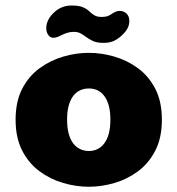

<svg xmlns="http://www.w3.org/2000/svg" viewBox="-20 -684 659 714"><path d="M310.5 10.5Q263 10.5 215 -3.5Q167 -17.5 126.8 -47.2Q86.5 -77 62.2 -124.5Q38 -172 38 -239Q38 -306 62.2 -353.2Q86.5 -400.5 126.8 -430Q167 -459.5 215 -473.5Q263 -487.5 310.5 -487.5Q357.5 -487.5 405.5 -473.5Q453.5 -459.5 493.5 -430Q533.5 -400.5 557.8 -353.2Q582 -306 582 -239Q582 -172 557.8 -124.5Q533.5 -77 493.5 -47.2Q453.5 -17.5 405.5 -3.5Q357.5 10.5 310.5 10.5ZM310.5 -122.5Q328.5 -122.5 343 -129.8Q357.5 -137 368.2 -151.5Q379 -166 384.8 -187.8Q390.5 -209.5 390.5 -239Q390.5 -268.5 384.8 -290.2Q379 -312 368.2 -326.5Q357.5 -341 343 -348Q328.5 -355 310.5 -355Q292.5 -355 277.5 -348Q262.5 -341 251.8 -326.5Q241 -312 235.2 -290.2Q229.5 -268.5 229.5 -239Q229.5 -209.5 235.2 -187.8Q241 -166 251.8 -151.5Q262.5 -137 277.5 -129.8Q292.5 -122.5 310.5 -122.5ZM366 -524.5Q339.5 -524.5 324.5 -532Q309.5 -539.5 296.5 -549Q287.5 -556 277.8 -560.8Q268 -565.5 254 -565.5Q241 -565.5 229.5 -561.8Q218 -558 208 -553Q190.5 -543.5 178.5 -543.5Q167 -543.5 159.5 -554Q152 -564.5 152 -579.5Q152 -611.5 183 -639.5Q195 -650.5 210.8 -657Q226.5 -663.5 246 -663.5Q273 -663.5 288 -657.2Q303 -651 313 -641Q321 -633 331.2 -627Q341.5 -621 358.5 -621Q371.5 -621 380.5 -624.2Q389.5 -627.5 398 -634Q403.5 -637.5 410.2 -640.5Q417 -643.5 426 -643.5Q439 -643.5 450 -634Q461 -624.5 461 -605.5Q461 -584 445.5 -565.5Q433 -550 413.5 -537.2Q394 -524.5 366 -524.5Z"/></svg>

Font: Sono ExtraLight Monospace ExtraBold
Style: Regular
Weight: 800
Version: Version 2.112